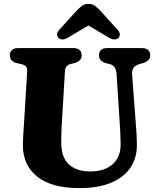

<svg xmlns="http://www.w3.org/2000/svg" viewBox="-20 -947 812 986"><path d="M595.5 -304 578.5 -568.5Q575.5 -610 543.5 -618L525 -622.5Q488 -632.5 488 -663.5Q488 -680 498.5 -690Q509 -700 528.5 -700H710.5Q730.5 -700 741 -690Q751.5 -680 751.5 -663.5Q751.5 -634 714.5 -623L696.5 -618Q674 -611.5 665.2 -598.2Q656.5 -585 658.5 -562.5L678 -305Q682.5 -255 683 -203Q683.5 -139 651.8 -89Q620 -39 554 -10Q488 19 387 19Q244.5 19 170.5 -40.5Q96.5 -100 97.5 -204.5Q97.5 -222.5 99.5 -255.5Q101.5 -288.5 104 -325L119.5 -579.5Q120.5 -596.5 113.5 -605.2Q106.5 -614 88 -618L68 -622.5Q30.5 -631.5 30.5 -663.5Q30.5 -680 41.2 -690Q52 -700 71.5 -700H358.5Q378 -700 388.8 -690Q399.5 -680 399.5 -663.5Q399.5 -633 362 -623L341.5 -618Q315 -611.5 313.5 -580.5L298 -320.5Q296 -289.5 295.2 -264.2Q294.5 -239 294.5 -220Q293.5 -140.5 333 -103.5Q372.5 -66.5 442.5 -66.5Q518 -66.5 559.2 -104.2Q600.5 -142 599.5 -207.5Q599 -242 597.8 -263.5Q596.5 -285 595.5 -304ZM587.5 -751.5Q569 -736 538 -754.5L434 -816L330.5 -754.5Q299.5 -735.5 281.5 -751.5Q274 -757.5 273.2 -769.2Q272.5 -781 284.5 -794L371.5 -890Q387.5 -906.5 400.8 -916.8Q414 -927 434.5 -927Q454.5 -927 467.8 -916.8Q481 -906.5 497 -890L584 -794Q596 -781 595.2 -769.2Q594.5 -757.5 587.5 -751.5Z"/></svg>

Font: Fraunces 9pt S050
Style: Bold
Weight: 700
Version: Version 1.000; ttfautohint (v1.8.3)